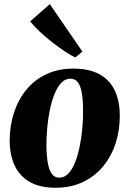

<svg xmlns="http://www.w3.org/2000/svg" viewBox="-20 -870 610 904"><path d="M326 -547Q398.5 -547 446.8 -521.2Q495 -495.5 519.2 -446.2Q543.5 -397 544 -327.5Q544.5 -258 524.5 -196Q504.5 -134 465.5 -86.8Q426.5 -39.5 370 -12.8Q313.5 14 241 14Q170 14 122.2 -12.2Q74.5 -38.5 50.5 -87.8Q26.5 -137 25.5 -205Q25.5 -276.5 45.5 -338.5Q65.5 -400.5 104 -447.5Q142.5 -494.5 198.5 -520.8Q254.5 -547 326 -547ZM311.5 -499.5Q286.5 -499.5 267.8 -479.2Q249 -459 235.8 -425.2Q222.5 -391.5 214.2 -350.2Q206 -309 202.2 -266.2Q198.5 -223.5 198.5 -186.5Q199 -134.5 205.5 -100.5Q212 -66.5 225 -50Q238 -33.5 258.5 -33.5Q284 -33.5 302.8 -53.8Q321.5 -74 334.5 -108Q347.5 -142 355.8 -183.5Q364 -225 367.8 -268Q371.5 -311 371 -348.5Q371 -403 364.5 -436.2Q358 -469.5 345 -484.5Q332 -499.5 311.5 -499.5ZM334.5 -599.5Q315.5 -608 286.5 -627.2Q257.5 -646.5 225.8 -671.2Q194 -696 166.2 -722Q138.5 -748 122 -769.5L214.5 -850.5L368 -627Z"/></svg>

Font: Merriweather 72pt Black
Style: Italic
Weight: 900
Italic angle: -7.8°
Version: Version 2.101